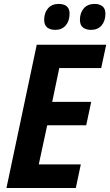

<svg xmlns="http://www.w3.org/2000/svg" viewBox="-20 -937 549 957"><path d="M12.2 0 163.1 -713.9H509.3L484.4 -597.7H275.4L240.2 -429.2H434.6L409.7 -312.5H215.3L173.3 -117.7H382.8L357.9 0ZM434.1 -788.1Q408.7 -788.1 393.6 -800Q378.4 -812 378.4 -838.4Q378.4 -873 397.7 -895.3Q417 -917.5 452.1 -917.5Q475.1 -917.5 490.2 -906Q505.4 -894.5 505.4 -868.7Q505.4 -832.5 486.3 -810.3Q467.3 -788.1 434.1 -788.1ZM255.9 -788.1Q230.5 -788.1 215.3 -800Q200.2 -812 200.2 -838.4Q200.2 -873 219.2 -895.3Q238.3 -917.5 273.4 -917.5Q289.1 -917.5 301 -912.6Q313 -907.7 319.8 -897Q326.7 -886.2 326.7 -868.7Q326.7 -832.5 307.6 -810.3Q288.6 -788.1 255.9 -788.1Z"/></svg>

Font: Open Sans SemiCondensed
Style: Bold Italic
Weight: 700
Width: 4
Italic angle: -12°
Designer: Monotype Design Team
Foundry: Monotype Imaging Inc.
Version: Version 3.003